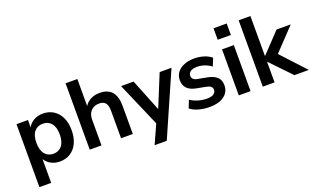

<svg xmlns="http://www.w3.org/2000/svg" viewBox="-89 -1226 3170 1917"><g transform="rotate(-20 1496.5 -268.0)"><path d="M65 180V-489H187V-411Q208 -451 250.5 -475Q293 -499 347 -499Q411 -499 459.5 -468Q508 -437 535 -380.5Q562 -324 562 -245Q562 -167 535 -109.5Q508 -52 460 -21Q412 10 347 10Q295 10 253.5 -12.5Q212 -35 190 -73V180ZM312 -85Q368 -85 402 -125.5Q436 -166 436 -245Q436 -325 402 -364.5Q368 -404 312 -404Q256 -404 222 -364.5Q188 -325 188 -245Q188 -166 222 -125.5Q256 -85 312 -85Z M665 0V-705H790V-418Q815 -458 857 -478.5Q899 -499 950 -499Q1123 -499 1123 -298V0H998V-292Q998 -349 976.5 -375Q955 -401 910 -401Q855 -401 822.5 -366.5Q790 -332 790 -275V0Z M1289 180 1379 -20 1176 -489H1309L1446 -147L1586 -489H1712L1418 180Z M1940 10Q1878 10 1824 -5Q1770 -20 1734 -48L1766 -130Q1803 -105 1849 -91.5Q1895 -78 1941 -78Q1989 -78 2012.5 -94.5Q2036 -111 2036 -138Q2036 -180 1974 -192L1874 -211Q1747 -235 1747 -343Q1747 -391 1773.5 -426Q1800 -461 1847 -480Q1894 -499 1955 -499Q2007 -499 2055 -484.5Q2103 -470 2137 -441L2103 -359Q2074 -383 2033.5 -397Q1993 -411 1956 -411Q1907 -411 1883.5 -394Q1860 -377 1860 -349Q1860 -305 1917 -295L2017 -276Q2082 -264 2115.5 -232Q2149 -200 2149 -146Q2149 -73 2092 -31.5Q2035 10 1940 10Z M2241 -594V-716H2381V-594ZM2249 0V-489H2374V0Z M2504 0V-705H2629V-281H2631L2828 -489H2979L2757 -255L2993 0H2840L2631 -218H2629V0Z"/></g></svg>

Font: Nunito Sans
Style: Bold
Weight: 700
Designer: Vernon Adams
Foundry: Vernon Adams
Version: Version 3.101; ttfautohint (v1.8.4.7-5d5b);gftools[0.9.27]